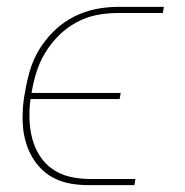

<svg xmlns="http://www.w3.org/2000/svg" viewBox="-20 -540 540 560"><path d="M372 0H239Q213 0 188.5 -4Q164 -8 142.5 -18Q121 -28 104 -44Q87 -60 75 -80Q63 -100 56 -123Q49 -146 47 -170.5Q45 -195 46.5 -220.5Q48 -246 53 -271Q58 -303 67.5 -335Q77 -367 95 -396.5Q113 -426 139 -451Q165 -476 196 -491.5Q227 -507 259.5 -513.5Q292 -520 325 -520H458L455 -502H322Q292 -502 261.5 -496Q231 -490 202.5 -474.5Q174 -459 151 -436Q128 -413 111.5 -385.5Q95 -358 86 -328.5Q77 -299 72 -269H332L329 -251H69Q65 -222 66 -192.5Q67 -163 74 -136Q81 -109 96 -85.5Q111 -62 133.5 -46.5Q156 -31 184 -24.5Q212 -18 242 -18H375Z"/></svg>

Font: Iosevka Term Curly Th Obl
Style: Regular
Weight: 100
Italic angle: -9°
Designer: Belleve Invis
Foundry: Belleve Invis
Version: Version 32.3.0